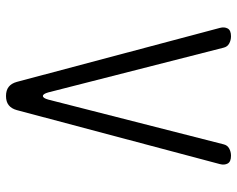

<svg xmlns="http://www.w3.org/2000/svg" viewBox="-95 -685 790 640"><g transform="rotate(90 300.0 -365.0)"><path d="M253 -26 73 -703Q69 -718 75 -729Q81 -740 101 -740Q114 -740 125 -734Q136 -728 139 -715L288 -131Q293 -113 300 -113Q307 -113 312 -131L461 -715Q464 -728 475 -734Q486 -740 499 -740Q519 -740 525 -729Q531 -718 527 -703L347 -26Q342 -8 330.5 1Q319 10 300 10Q281 10 269.5 1Q258 -8 253 -26Z"/></g></svg>

Font: Maple Mono NL ExtraLight
Style: Regular
Weight: 275
Monospace: yes
Designer: subframe7536
Version: Version 7.000